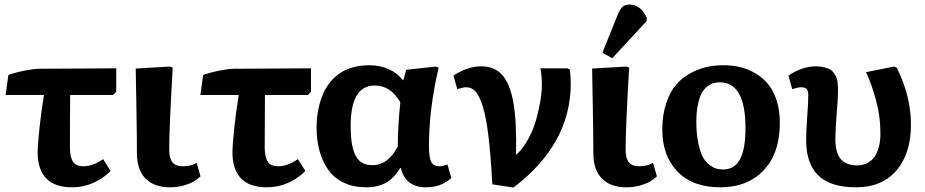

<svg xmlns="http://www.w3.org/2000/svg" viewBox="-20 -816 4100 851"><path d="M299.8 14.2Q222.2 14.2 184.6 -25.6Q147 -65.4 147 -139.2Q147 -172.9 154.8 -246.8Q162.6 -320.8 174.8 -395H4.9L17.1 -483.9Q50.8 -495.6 91.6 -503.4Q132.3 -511.2 151.9 -511.2L495.1 -513.2V-409.2L481 -395H291Q290 -314.9 290 -162.1Q290 -122.6 302.5 -100.8Q314.9 -79.1 350.1 -79.1Q391.6 -79.1 437 -110.8L470.2 -58.1Q437.5 -24.9 393.3 -5.4Q349.1 14.2 299.8 14.2Z M732.9 14.2Q663.6 14.2 625.2 -24.4Q586.9 -63 586.9 -136.2Q586.9 -209.5 584.5 -347.7Q582 -485.8 581.5 -512.2L733.9 -521L745.6 -516.1Q730 -250 730 -151.9Q730 -114.3 744.4 -96.7Q758.8 -79.1 789.6 -79.1Q827.1 -79.1 851.6 -94.2L868.7 -34.2Q853.5 -21 840.3 -12.5Q827.1 -3.9 797.9 5.1Q768.6 14.2 732.9 14.2Z M1163.1 14.2Q1085.4 14.2 1047.9 -25.6Q1010.3 -65.4 1010.3 -139.2Q1010.3 -172.9 1018.1 -246.8Q1025.9 -320.8 1038.1 -395H868.2L880.4 -483.9Q914.1 -495.6 954.8 -503.4Q995.6 -511.2 1015.1 -511.2L1358.4 -513.2V-409.2L1344.2 -395H1154.3Q1153.3 -314.9 1153.3 -162.1Q1153.3 -122.6 1165.8 -100.8Q1178.2 -79.1 1213.4 -79.1Q1254.9 -79.1 1300.3 -110.8L1333.5 -58.1Q1300.8 -24.9 1256.6 -5.4Q1212.4 14.2 1163.1 14.2Z M1603 14.2Q1547.4 14.2 1504.6 -5.9Q1461.9 -25.9 1435.8 -62.3Q1409.7 -98.6 1396.5 -145.8Q1383.3 -192.9 1383.3 -250Q1383.3 -275.4 1386 -300.3Q1388.7 -325.2 1396 -353.3Q1403.3 -381.3 1414.6 -405.8Q1425.8 -430.2 1444.3 -452.9Q1462.9 -475.6 1486.6 -491.7Q1510.3 -507.8 1543.7 -517.3Q1577.1 -526.9 1617.2 -526.9Q1665 -526.9 1704.1 -509Q1743.2 -491.2 1765.1 -460.9H1768.1L1780.3 -506.8L1912.1 -521L1924.3 -516.1Q1881.3 -334.5 1881.3 -168Q1881.3 -120.1 1890.6 -99.6Q1899.9 -79.1 1927.2 -79.1Q1942.4 -79.1 1963.4 -86.9L1980.5 -26.9Q1935.1 14.2 1869.1 14.2Q1777.3 14.2 1756.3 -71.8H1754.4Q1735.8 -42.5 1716.6 -24.7Q1697.3 -6.8 1668.9 3.7Q1640.6 14.2 1603 14.2ZM1629.4 -84Q1667.5 -84 1696 -106.7Q1724.6 -129.4 1743.2 -168Q1743.2 -254.9 1754.4 -362.8Q1711.4 -437 1641.1 -437Q1534.2 -437 1534.2 -257.8Q1534.2 -218.3 1538.1 -189.2Q1542 -160.2 1552 -135Q1562 -109.9 1581.3 -96.9Q1600.6 -84 1629.4 -84Z M2255.9 15.1 2162.1 1Q2155.3 -127.9 2144.8 -213.4Q2134.3 -298.8 2119.4 -345.7Q2104.5 -392.6 2087.4 -410.9Q2070.3 -429.2 2046.9 -429.2Q2032.2 -429.2 2006.8 -420.9L1989.7 -481Q2051.8 -522 2113.8 -522Q2172.4 -522 2206.8 -482.9Q2241.2 -443.8 2255.9 -358.9Q2270.5 -273.9 2267.1 -131.8H2270Q2298.8 -158.2 2321.8 -200.7Q2344.7 -243.2 2356.9 -287.6Q2369.1 -332 2375.5 -370.8Q2381.8 -409.7 2381.8 -439Q2381.8 -482.4 2375 -513.2H2494.1L2505.9 -507.8Q2509.8 -473.6 2509.8 -446.8Q2509.8 -177.2 2255.9 15.1Z M2693.8 -558.1 2649.9 -582 2718.8 -752.9Q2728 -775.4 2739 -785.6Q2750 -795.9 2769.5 -795.9Q2820.3 -795.9 2846.7 -736.8L2845.7 -722.2ZM2755.9 14.2Q2686.5 14.2 2648.2 -24.4Q2609.9 -63 2609.9 -136.2Q2609.9 -209.5 2607.4 -347.7Q2605 -485.8 2604.5 -512.2L2756.8 -521L2768.6 -516.1Q2752.9 -250 2752.9 -151.9Q2752.9 -114.3 2767.3 -96.7Q2781.7 -79.1 2812.5 -79.1Q2850.1 -79.1 2874.5 -94.2L2891.6 -34.2Q2876.5 -21 2863.3 -12.5Q2850.1 -3.9 2820.8 5.1Q2791.5 14.2 2755.9 14.2Z M3172.4 14.2Q3050.3 14.2 2982.9 -55.4Q2915.5 -125 2915.5 -241.2Q2915.5 -306.2 2932.4 -357.2Q2949.2 -408.2 2975.8 -439.5Q3002.4 -470.7 3039.1 -491Q3075.7 -511.2 3111.6 -519Q3147.5 -526.9 3186.5 -526.9Q3224.6 -526.9 3259.5 -518.8Q3294.4 -510.7 3327.1 -491.7Q3359.9 -472.7 3383.8 -444.1Q3407.7 -415.5 3422.1 -371.3Q3436.5 -327.1 3436.5 -272Q3436.5 -137.2 3365 -61.5Q3293.5 14.2 3172.4 14.2ZM3185.5 -64.9Q3235.8 -64.9 3260 -110.4Q3284.2 -155.8 3284.2 -248Q3284.2 -451.2 3170.4 -451.2Q3155.8 -451.2 3143.1 -447.8Q3130.4 -444.3 3115.7 -433.3Q3101.1 -422.4 3090.8 -404.1Q3080.6 -385.7 3073.5 -353Q3066.4 -320.3 3066.4 -276.9Q3066.4 -221.7 3075.2 -180.7Q3084 -139.6 3096.2 -118.2Q3108.4 -96.7 3126.2 -84Q3144 -71.3 3157.2 -68.1Q3170.4 -64.9 3185.5 -64.9Z M3775.4 14.2Q3659.7 14.2 3606.4 -38.8Q3553.2 -91.8 3553.2 -192.9Q3553.2 -241.2 3557.9 -300.3Q3562.5 -359.4 3562.5 -394Q3562.5 -415 3554.9 -422.1Q3547.4 -429.2 3531.2 -429.2Q3516.6 -429.2 3491.2 -420.9L3474.6 -481Q3535.2 -522 3596.7 -522Q3616.7 -522 3632.3 -518.1Q3647.9 -514.2 3658.2 -508.5Q3668.5 -502.9 3675.5 -492.9Q3682.6 -482.9 3686.3 -474.6Q3689.9 -466.3 3691.9 -453.1Q3693.8 -439.9 3694.1 -431.4Q3694.3 -422.9 3694.3 -409.2Q3694.3 -383.3 3688.5 -313.2Q3682.6 -243.2 3682.6 -200.2Q3682.6 -137.7 3707 -110.4Q3731.4 -83 3778.3 -83Q3829.1 -83 3855.7 -120.8Q3882.3 -158.7 3882.3 -225.1Q3882.3 -299.8 3863 -371.1Q3843.8 -442.4 3818.4 -496.1L3942.4 -521L3954.6 -516.1Q4017.6 -390.1 4017.6 -263.2Q4017.6 -136.2 3953.6 -61Q3889.6 14.2 3775.4 14.2Z"/></svg>

Font: Literata Book
Style: Bold
Weight: 700
Designer: Latin by Veronika Burian and Jose Scaglione. Greek by Irene Vlachou. Cyrillic by Vera Evstafieva
Foundry: TypeTogether
Version: Version 2.003;PS 002.003;hotconv 1.0.88;makeotf.lib2.5.64775